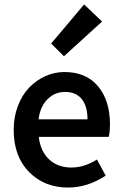

<svg xmlns="http://www.w3.org/2000/svg" viewBox="-20 -824 547 856"><path d="M41 -245.1Q41 -303.2 60.1 -352.5Q79.1 -401.9 110.8 -434.3Q142.6 -466.8 183.1 -484.9Q223.6 -502.9 267.1 -502.9Q364.3 -502.9 417.2 -439.2Q470.2 -375.5 470.2 -270Q470.2 -236.3 464.8 -213.9H152.8Q160.2 -149.4 199 -113.3Q237.8 -77.1 297.9 -77.1Q356 -77.1 412.1 -112.8L451.2 -41Q370.1 12.2 283.2 12.2Q178.2 12.2 109.6 -57.1Q41 -126.5 41 -245.1ZM151.9 -292H370.1Q370.1 -350.1 344.7 -382.1Q319.3 -414.1 270 -414.1Q224.6 -414.1 191.9 -381.8Q159.2 -349.6 151.9 -292ZM208 -629.9 355 -804.2 435.1 -728 265.1 -573.2Z"/></svg>

Font: Source Sans Pro Semibold
Style: Regular
Weight: 600
Designer: Paul D. Hunt
Foundry: Adobe Systems Incorporated
Version: Version 2.020;PS 2.0;hotconv 1.0.86;makeotf.lib2.5.63406